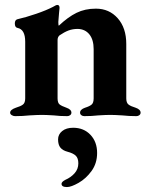

<svg xmlns="http://www.w3.org/2000/svg" viewBox="-20 -467 606 777"><path d="M21 0ZM21 -11Q21 -23 44 -31Q64 -37 73 -44Q82 -51 82 -69V-298Q82 -348 51 -354Q40 -356 40 -372Q40 -386 50 -389Q85 -397 126 -411Q167 -425 194 -439Q207 -447 212 -447Q221 -447 221 -435L219 -415Q216 -379 216 -378Q216 -365 218 -363Q255 -398 289.5 -415Q324 -432 368 -432Q422 -432 456.5 -393Q491 -354 491 -289V-69Q491 -51 500 -44Q509 -37 529 -31Q549 -24 549 -11Q549 -5 544 -1Q539 3 532 3Q502 3 475 0Q443 -2 426 -2Q409 -2 377 0Q352 3 321 3Q314 3 309 -1Q304 -5 304 -11Q304 -24 324 -31Q343 -37 351 -44Q359 -51 359 -69V-268Q359 -306 342 -327.5Q325 -349 295 -350Q274 -350 257 -343.5Q240 -337 221 -324Q213 -317 213 -305V-69Q213 -51 221 -44.5Q229 -38 249 -31Q269 -24 269 -11Q269 -5 264 -1Q259 3 252 3Q222 3 198 0Q166 -2 150 -2Q133 -2 99 0Q72 3 41 3Q34 3 27.5 -1Q21 -5 21 -11ZM229 277Q229 269 244 261Q267 251 282 234Q297 217 297 194Q297 173 286.5 163Q276 153 253 147Q234 142 224.5 130.5Q215 119 215 97Q215 77 231.5 63.5Q248 50 276 50Q319 50 346 78.5Q373 107 373 152Q373 194 350.5 225Q328 256 298 273Q268 290 251 290Q229 290 229 277Z"/></svg>

Font: EB Garamond
Style: Bold
Weight: 700
Designer: Georg Duffner and Octavio Pardo
Foundry: Georg Duffner
Version: Version 1.000; ttfautohint (v1.6)